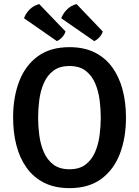

<svg xmlns="http://www.w3.org/2000/svg" viewBox="-20 -934 700 967"><path d="M172 -342Q172 -298 178 -252.2Q184 -206.5 200.8 -167.8Q217.5 -129 248.8 -105.2Q280 -81.5 330 -81.5Q380 -81.5 411 -105.2Q442 -129 458.8 -167.8Q475.5 -206.5 481.5 -252.2Q487.5 -298 487.5 -342Q487.5 -386 481.5 -431.5Q475.5 -477 458.8 -515.5Q442 -554 411 -577.8Q380 -601.5 330 -601.5Q280 -601.5 248.8 -577.8Q217.5 -554 200.8 -515.5Q184 -477 178 -431.5Q172 -386 172 -342ZM46 -342Q46 -444.5 76.8 -524.5Q107.5 -604.5 170.5 -650.5Q233.5 -696.5 330 -696.5Q403 -696.5 456.5 -670Q510 -643.5 545 -595.5Q580 -547.5 597.2 -483Q614.5 -418.5 614.5 -342Q614.5 -239 583.5 -158.8Q552.5 -78.5 489.5 -32.5Q426.5 13.5 330 13.5Q257 13.5 203.5 -13Q150 -39.5 115 -87.8Q80 -136 63 -200.8Q46 -265.5 46 -342ZM177.5 -913.5 310 -775.5Q305.5 -760 293 -746.5Q280.5 -733 266.5 -727L101 -842Q109.5 -866.5 129.2 -886.2Q149 -906 177.5 -913.5ZM365.5 -913.5 497.5 -775.5Q493.5 -760.5 481 -746.8Q468.5 -733 454.5 -727L288.5 -842Q297.5 -866.5 317.2 -886.2Q337 -906 365.5 -913.5Z"/></svg>

Font: Signika Medium
Style: Regular
Weight: 500
Designer: Anna Giedry
Foundry: Anna Giedry
Version: Version 2.000